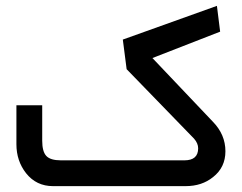

<svg xmlns="http://www.w3.org/2000/svg" viewBox="-20 -635 824 655"><path d="M36 -143V-276H124V-155Q124 -118 138 -103Q152 -88 188 -88H609Q656 -88 656 -129Q656 -146 642 -162L412 -399L399 -500L720 -615L731 -527L500 -437L706 -220Q749 -176 749 -119Q749 -64 707 -31Q669 0 613 0H161Q104 0 69 -44Q36 -86 36 -143Z"/></svg>

Font: Yekan
Style: Regular
Weight: 400
Designer: ParsMizban Co
Foundry: ParsMizban Co
Version: Version 2.000